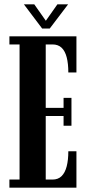

<svg xmlns="http://www.w3.org/2000/svg" viewBox="-20 -868 412 888"><path d="M23.5 0V-37.5H70.5V-662.5H23.5V-700H333.5V-533H296Q296 -573.5 288.5 -602.8Q281 -632 265 -647.2Q249 -662.5 222.5 -662.5H191.5V-369H274V-415.5H310.5V-286.5H274V-331.5H191.5V-37.5H222.5Q249 -37.5 265 -53.5Q281 -69.5 288.5 -98.8Q296 -128 296 -168.5H333.5V0ZM175 -736 90.5 -848H138.5L192 -772L245.5 -848H295L210 -736Z"/></svg>

Font: Imbue Thin 10pt
Style: Bold
Weight: 700
Version: Version 1.102